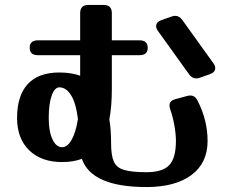

<svg xmlns="http://www.w3.org/2000/svg" viewBox="-20 -724 958 776"><path d="M668 -282Q665 -291 665 -297Q665 -317 688 -323L736 -336Q740 -337 743 -337.5Q746 -338 749 -338Q768 -338 778 -318Q819 -239 819 -154Q819 -65 753.5 -16.5Q688 32 572 32Q350 32 311 -82Q276 -69 231 -69Q147 -69 98 -116.5Q49 -164 49 -247Q49 -337 92 -384Q135 -431 220 -431Q268 -431 304 -418V-501H133Q100 -501 100 -531Q100 -561 133 -561H304V-671Q304 -704 337 -704H399Q432 -704 432 -671V-561H544Q577 -561 577 -531Q577 -501 544 -501H432V-364Q432 -294 422 -242Q429 -199 429 -144Q429 -96 440 -71Q451 -46 482 -37Q513 -28 572 -28Q637 -28 664 -56.5Q691 -85 691 -154Q691 -183 684.5 -218.5Q678 -254 668 -282ZM842 -469Q850 -458 850 -449Q850 -432 828 -424L788 -410Q781 -407 773 -407Q756 -407 744 -424L619 -598Q611 -609 611 -618Q611 -635 633 -643L673 -657Q681 -660 688 -660Q705 -660 717 -643ZM177 -247Q177 -193 192 -161Q207 -129 231 -129Q252 -129 269 -158Q286 -187 295 -243Q287 -308 267 -339.5Q247 -371 220 -371Q201 -371 189 -338Q177 -305 177 -247Z"/></svg>

Font: Yusei Magic
Style: Regular
Weight: 400
Designer: Tanukizamurai
Foundry: Yusei Magic Project
Version: Version 1.200